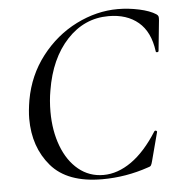

<svg xmlns="http://www.w3.org/2000/svg" viewBox="-49 -682 687 741"><g transform="rotate(-5 294.5 -311.5)"><path d="M57 -244Q57 -274 64 -316Q81 -411 137.5 -484Q194 -557 273 -596.5Q352 -636 434 -636Q475 -636 516.5 -627Q558 -618 581 -603Q587 -599 588.5 -594.5Q590 -590 589 -579L577 -461Q576 -457 571 -457Q566 -457 566 -461Q556 -537 511.5 -574.5Q467 -612 396 -612Q302 -612 235 -540Q168 -468 148 -346Q141 -307 141 -264Q141 -190 163.5 -130.5Q186 -71 227.5 -37Q269 -3 324 -3Q379 -3 432.5 -40.5Q486 -78 534 -154Q536 -156 538 -156Q541 -156 543 -154Q545 -152 544 -150L515 -40Q512 -28 509 -23.5Q506 -19 497 -17Q410 13 318 13Q183 13 120 -60.5Q57 -134 57 -244Z"/></g></svg>

Font: Cormorant Garamond Medium
Style: Italic
Weight: 500
Italic angle: -10°
Designer: Christian Thalmann (Catharsis Fonts)
Foundry: Catharsis Fonts
Version: Version 4.000